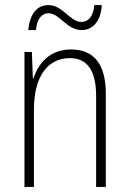

<svg xmlns="http://www.w3.org/2000/svg" viewBox="-20 -733 507 753"><path d="M91 -615H121C125 -662 146 -681 170 -681C214 -681 242 -615 300 -615C342 -615 376 -648 379 -713H350C346 -668 326 -647 299 -647C254 -647 227 -713 170 -713C126 -713 97 -680 91 -615ZM258 -539C175 -539 130 -484 111 -425H109L105 -529H76V0H113V-302C113 -439 171 -505 254 -505C319 -505 357 -461 357 -356V0H395V-365C395 -485 346 -539 258 -539Z"/></svg>

Font: Noto Sans Ethiopic Condensed ExtraLight
Style: Regular
Weight: 200
Width: 3
Designer: Monotype Design Team
Foundry: Monotype Imaging Inc.
Version: Version 2.102